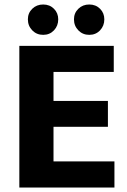

<svg xmlns="http://www.w3.org/2000/svg" viewBox="-20 -834 563 854"><path d="M66 -630H486V-514H218V-385H460V-270H218V-116H489V0H66ZM104 -748Q104 -776 123.5 -795Q143 -814 172 -814Q201 -814 220 -795Q239 -776 239 -748Q239 -719 220 -699Q201 -679 172 -679Q143 -679 123.5 -699Q104 -719 104 -748ZM309 -748Q309 -776 328.5 -795Q348 -814 377 -814Q406 -814 425 -795Q444 -776 444 -748Q444 -719 425 -699Q406 -679 377 -679Q348 -679 328.5 -699Q309 -719 309 -748Z"/></svg>

Font: Mukta Vaani ExtraBold
Style: Regular
Weight: 800
Designer: Noopur Datye, Girish Dalvi, Yashodeep Gholap, Pallavi Karambelkar
Foundry: Ek Type
Version: Version 2.538;PS 1.000;hotconv 16.6.51;makeotf.lib2.5.65220;